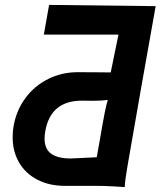

<svg xmlns="http://www.w3.org/2000/svg" viewBox="-20 -745 654 782"><path d="M31.5 -186Q31.5 -211 35.5 -232.5Q47 -296.5 83.8 -346Q120.5 -395.5 176 -423.2Q231.5 -451 297 -451L384.5 -450.5Q401 -450 431 -450L462.5 -604H158.5L180 -725L614 -720L551.5 -368Q508.5 -123.5 498.5 -64.2Q488.5 -5 488 17L440 14Q419 12.5 398.2 12.2Q377.5 12 327.5 12H245Q181 12 132.5 -13Q84 -38 57.8 -83Q31.5 -128 31.5 -186ZM382 -149Q399 -248 406 -283.5Q413 -319 419 -338Q393.5 -334.5 358.5 -334.5L313.5 -335Q186.5 -335 164.5 -211Q161.5 -194.5 161.5 -181Q161.5 -138 188.5 -118.8Q215.5 -99.5 268.5 -99.5L374 -104.5Z"/></svg>

Font: JuliaMono ExtraBoldItalic
Style: Regular
Weight: 800
Italic angle: -9°
Monospace: yes
Designer: cormullion
Foundry: corm
Version: Version 0.049; ttfautohint (v1.8.4)